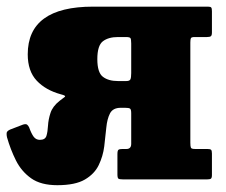

<svg xmlns="http://www.w3.org/2000/svg" viewBox="-30 -540 680 578"><path d="M-9 -127Q-10.5 -133.5 -10 -139.5Q-9.5 -145.5 0.5 -150L39.5 -165Q48 -167.5 51.5 -164.8Q55 -162 57.5 -157Q64.5 -137.5 71.5 -128.2Q78.5 -119 90 -119Q106 -119 109.8 -131Q113.5 -143 114.5 -161.5Q115.5 -180 122 -200Q128.5 -220 149.5 -236.5Q159.5 -244.5 164.8 -248.2Q170 -252 153.5 -256Q107.5 -268.5 80.5 -297.2Q53.5 -326 53.5 -376.5Q53.5 -520 250 -520H596Q604 -520 606 -517.2Q608 -514.5 608 -506V-442.5Q608 -433.5 604.8 -431Q601.5 -428.5 593 -428.5H556.5Q546.5 -428.5 544.8 -425.2Q543 -422 543 -412V-110Q543 -99 544.8 -95.2Q546.5 -91.5 557.5 -91.5H594Q602.5 -91.5 605.2 -89.2Q608 -87 608 -78V-13Q608 -4.5 605 -2.2Q602 0 594 0H339.5Q329.5 0 326.5 -2.2Q323.5 -4.5 323.5 -15V-76Q323.5 -87 326.8 -89.2Q330 -91.5 339 -91.5H350.5Q365 -91.5 365 -107V-199Q365 -210.5 361.5 -213Q358 -215.5 346.5 -215.5H333.5Q310 -215.5 301.2 -198.8Q292.5 -182 290 -155.5Q287.5 -129 283.8 -99.2Q280 -69.5 267.2 -43Q254.5 -16.5 225.5 0.5Q196.5 17.5 142.5 17.5Q93 17.5 63.8 -3.2Q34.5 -24 18 -57Q1.5 -90 -9 -127ZM350 -296Q360 -296 362.5 -301Q365 -306 365 -320V-409Q365 -422.5 362.5 -425.5Q360 -428.5 348.5 -428.5H325Q296.5 -428.5 279.8 -415.8Q263 -403 263 -362Q263 -321.5 279.8 -308.8Q296.5 -296 325 -296Z"/></svg>

Font: Besley* Narrow Heavy
Style: Regular
Weight: 800
Width: 4
Designer: Owen Earl
Foundry: indestructible type*
Version: Version 3.000; ttfautohint (v1.8.3)